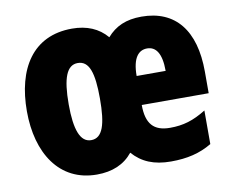

<svg xmlns="http://www.w3.org/2000/svg" viewBox="-67 -648 899 743"><g transform="rotate(-10 382.5 -276.5)"><path d="M532 -562C471 -562 429 -543 396 -505C363 -544 317 -563 259 -563C104 -563 32 -444 32 -278C32 -114 109 10 257 10C318 10 365 -10 398 -51C434 -10 481 10 548 10C612 10 662 -2 709 -30V-162C659 -131 619 -119 567 -119C503 -119 474 -151 474 -225H737V-310C737 -472 665 -562 532 -562ZM532 -437C566 -437 588 -409 588 -339H474C474 -411 499 -437 532 -437ZM258 -428C303 -428 319 -379 319 -278C319 -176 303 -125 258 -125C215 -125 196 -177 196 -276C196 -380 215 -428 258 -428Z"/></g></svg>

Font: Noto Sans Arabic UI XCn Bk
Style: Regular
Weight: 900
Width: 2
Designer: Monotype Design Team, Nadine Chahine and Nizar Qandah
Foundry: Monotype Imaging Inc.
Version: Version 2.010